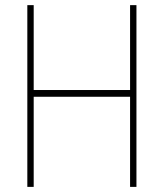

<svg xmlns="http://www.w3.org/2000/svg" viewBox="-20 -731 640 751"><path d="M513.7 0H488.8V-352.5H111.8V0H86.9V-710.9H111.8V-378.9H488.8V-710.9H513.7Z"/></svg>

Font: Roboto Mono Thin
Style: Regular
Weight: 250
Designer: Google
Version: Version 2.000985; 2015; ttfautohint (v1.3)